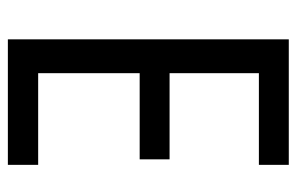

<svg xmlns="http://www.w3.org/2000/svg" viewBox="-153 -601 754 488"><g transform="rotate(90 224.0 -357.0)"><path d="M399 0V-77H166V-335H385V-411H166V-638H399V-714H80V0Z"/></g></svg>

Font: Noto Sans Devanagari UI Condensed
Style: Regular
Weight: 400
Width: 3
Designer: Jelle Bosma - Monotype Design Team
Foundry: Monotype Imaging Inc.
Version: Version 2.004